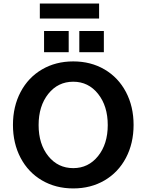

<svg xmlns="http://www.w3.org/2000/svg" viewBox="-20 -1057 828 1085"><path d="M570.8 -37.6Q493.2 7.8 394 7.8Q294.9 7.8 217.3 -37.6Q139.6 -83 96.4 -165Q53.2 -247.1 53.2 -351.1Q53.2 -455.1 96.4 -537.1Q139.6 -619.1 217.3 -664.6Q294.9 -710 394 -710Q493.2 -710 570.8 -664.6Q648.4 -619.1 691.7 -537.1Q734.9 -455.1 734.9 -351.1Q734.9 -247.1 691.7 -165Q648.4 -83 570.8 -37.6ZM394 -106.9Q479.5 -106.9 534.2 -175Q588.9 -243.2 588.9 -350.1Q588.9 -458 534.2 -526.6Q479.5 -595.2 394 -595.2Q307.6 -595.2 252.9 -526.6Q198.2 -458 198.2 -350.1Q198.2 -242.7 252.9 -174.8Q307.6 -106.9 394 -106.9ZM368.2 -762.2H229V-881.8H368.2ZM566.9 -762.2H428.2V-881.8H566.9ZM205.1 -952.1V-1037.1H540V-952.1Z"/></svg>

Font: LT Superior
Style: Bold
Weight: 400
Designer: Daniel Lyons
Foundry: LyonsType
Version: Version 1.000